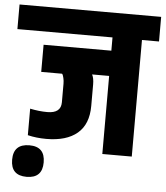

<svg xmlns="http://www.w3.org/2000/svg" viewBox="-96 -720 784 909"><g transform="rotate(5 296.5 -266.0)"><path d="M65 -11Q139 -11 139 64Q139 139 64 139Q-11 139 -11 64Q-11 -11 65 -11ZM340 -324V-222Q340 -135 288.5 -91.5Q237 -48 141 -48Q94 -48 53 -58V-184Q96 -175 135 -175Q200 -175 200 -227V-315Q200 -330 197 -342Q194 -354 192 -358L189 -362H90V-491H412V-554H-40V-671H633V-554H552V0H412V-371H331Q340 -354 340 -324Z"/></g></svg>

Font: Khand Black
Style: Regular
Weight: 900
Designer: Sanchit Sawaria and Jyotish Sonowal (Devanagari), Satya Rajpurohit (Latin)
Foundry: Indian Type Foundry
Version: Version 2.000;PS 1.0;hotconv 1.0.79;makeotf.lib2.5.61930